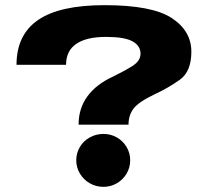

<svg xmlns="http://www.w3.org/2000/svg" viewBox="-20 -700 812 744"><path d="M284.5 -217Q284.5 -280 318.8 -326.8Q353 -373.5 418.5 -403.5Q464.5 -426 494.5 -445.2Q524.5 -464.5 524.5 -492Q524.5 -522.5 493.5 -539.8Q462.5 -557 390 -557Q315 -557 275.5 -530Q236 -503 236 -449H44Q44 -565 127.5 -622.5Q211 -680 385 -680Q569 -680 645.2 -630.2Q721.5 -580.5 721.5 -499.5Q721.5 -423 676.8 -391Q632 -359 579 -334.5Q518 -305.5 498 -279.8Q478 -254 478 -217H284.5ZM275.5 -79Q275.5 -107 289.5 -130.5Q303.5 -154 327.8 -167.5Q352 -181 381 -181Q409 -181 432.8 -167.5Q456.5 -154 470.5 -130.5Q484.5 -107 484.5 -79Q484.5 -51 470.5 -27.2Q456.5 -3.5 432.8 10.2Q409 24 381 24Q352 24 328 10.2Q304 -3.5 289.8 -27.2Q275.5 -51 275.5 -79Z"/></svg>

Font: Anybody Wide
Style: Bold
Weight: 700
Width: 7
Designer: Tyler Finck
Foundry: Etcetera Type Company
Version: Version 1.000; ttfautohint (v1.8)